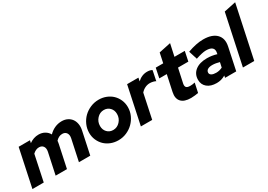

<svg xmlns="http://www.w3.org/2000/svg" viewBox="-1 -1530 3260 2335"><g transform="rotate(-30 1628.5 -362.5)"><path d="M-7 0 105 -529H264L256 -493Q286 -515 319 -526Q352 -537 386 -537Q435 -537 472.5 -515.5Q510 -494 530 -457Q568 -496 614.5 -516.5Q661 -537 712 -537Q756 -537 790.5 -520Q825 -503 846.5 -473.5Q868 -444 875 -403Q882 -362 872 -315L805 0H646L710 -300Q719 -344 700 -372Q681 -400 641 -400Q616 -400 593.5 -389Q571 -378 551 -356Q550 -346 548.5 -335.5Q547 -325 545 -315L478 0H319L383 -300Q392 -345 373 -372.5Q354 -400 314 -400Q291 -400 269.5 -390Q248 -380 228 -361L152 0Z M932 -245Q932 -305 956 -359Q980 -413 1020.5 -452.5Q1061 -492 1116 -515.5Q1171 -539 1232 -539Q1288 -539 1337 -519.5Q1386 -500 1421 -466Q1456 -432 1476.5 -385Q1497 -338 1497 -284Q1497 -224 1473 -170.5Q1449 -117 1408.5 -77Q1368 -37 1313.5 -13.5Q1259 10 1198 10Q1141 10 1092 -9.5Q1043 -29 1008 -63Q973 -97 952.5 -144Q932 -191 932 -245ZM1205 -130Q1261 -130 1301 -173.5Q1341 -217 1341 -277Q1341 -330 1308 -364.5Q1275 -399 1224 -399Q1168 -399 1128 -355.5Q1088 -312 1088 -252Q1088 -199 1121 -164.5Q1154 -130 1205 -130Z M1516 0 1628 -529H1787L1777 -482Q1806 -510 1840.5 -524.5Q1875 -539 1913 -539Q1935 -539 1953.5 -534.5Q1972 -530 1982 -522L1953 -382Q1943 -390 1918.5 -396Q1894 -402 1872 -402Q1836 -402 1803.5 -386Q1771 -370 1747 -342L1675 0Z M2059 -170 2107 -394H2002L2030 -529H2135L2164 -665L2330 -700L2293 -529H2438L2410 -394H2265L2222 -195Q2215 -159 2229.5 -143Q2244 -127 2284 -127Q2301 -127 2316.5 -129Q2332 -131 2350 -135L2322 -5Q2303 -1 2273.5 2.5Q2244 6 2219 6Q2124 6 2082.5 -40Q2041 -86 2059 -170Z M2580 5Q2498 5 2449.5 -35Q2401 -75 2401 -142Q2401 -223 2461 -270Q2521 -317 2626 -317Q2660 -317 2694.5 -311.5Q2729 -306 2761 -296L2764 -311Q2774 -358 2748.5 -381.5Q2723 -405 2663 -405Q2636 -405 2601 -397Q2566 -389 2517 -373L2479 -493Q2539 -515 2594.5 -526.5Q2650 -538 2699 -538Q2824 -538 2883.5 -477.5Q2943 -417 2921 -312L2855 0H2698L2704 -29Q2673 -11 2643 -3Q2613 5 2580 5ZM2551 -155Q2551 -133 2574 -120Q2597 -107 2637 -107Q2661 -107 2683 -112.5Q2705 -118 2725 -128L2740 -197Q2717 -204 2691 -208.5Q2665 -213 2641 -213Q2598 -213 2574.5 -198Q2551 -183 2551 -155Z M3264 -735 3108 0H2949L3098 -700Z"/></g></svg>

Font: Red Hat Display Black
Style: Italic
Weight: 900
Italic angle: -12°
Designer: Pentagram / MCKL
Foundry: Pentagram / MCKL
Version: Version 1.003; Red Hat Display Black Italic